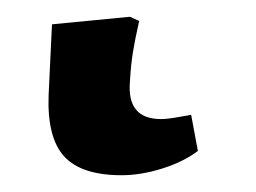

<svg xmlns="http://www.w3.org/2000/svg" viewBox="-20 20 305 229"><path d="M125 229Q77 229 56.5 206.5Q36 184 38 133L42 49L135 40L146 45Q141 67 138.5 82.5Q136 98 135 117Q131 162 172 162Q179 162 187.5 160.5Q196 159 208 157L216 200Q199 213 173.5 221Q148 229 125 229Z"/></svg>

Font: Literata 7pt Medium
Style: Italic
Weight: 500
Italic angle: -2°
Designer: Latin by Veronika Burian and Jose Scaglione. Greek by Irene Vlachou. Cyrillic by Vera Evstafieva
Foundry: TypeTogether
Version: Version 3.002